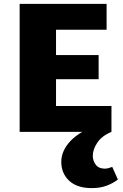

<svg xmlns="http://www.w3.org/2000/svg" viewBox="-20 -678 632 987"><path d="M553 0H81V-658H528V-525H268V-133H553ZM141 -271V-395H487V-271ZM452 289Q376 289 335.5 251Q295 213 295 154Q295 97 342.5 46.5Q390 -4 497 -44L553 0Q504 20 480.5 55Q457 90 457 123Q457 149 472.5 169Q488 189 519 189Q527 189 537 186.5Q547 184 557 180L586 245Q558 266 525.5 277.5Q493 289 452 289Z"/></svg>

Font: Ysabeau SC Black
Style: Regular
Weight: 900
Designer: Christian Thalmann (Catharsis Fonts)
Version: Version 2.001;gftools[0.9.30]; featfreeze: smcp